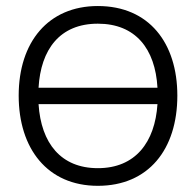

<svg xmlns="http://www.w3.org/2000/svg" viewBox="-20 -598 647 634"><path d="M303.1 -578.1C139.6 -578.1 41.7 -459.4 41.7 -282.3C41.7 -107.3 136.5 15.6 303.1 15.6C469.8 15.6 565.6 -104.2 565.6 -282.3C565.6 -456.3 471.9 -578.1 303.1 -578.1ZM303.1 -519.8C427.1 -519.8 492.7 -437.5 500 -308.3H107.3C114.6 -434.4 177.1 -519.8 303.1 -519.8ZM303.1 -42.7C181.2 -42.7 115.6 -125 107.3 -254.2H500C491.7 -128.1 427.1 -42.7 303.1 -42.7Z"/></svg>

Font: Manrope3 Light
Style: Regular
Weight: 300
Designer: Mikhail Sharanda
Foundry: Mikhail Sharanda
Version: Version 3.000;PS 003.000;hotconv 1.0.88;makeotf.lib2.5.64775